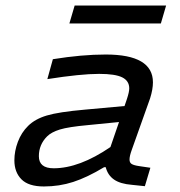

<svg xmlns="http://www.w3.org/2000/svg" viewBox="-20 -671 654 697"><path d="M231.9 -585.9 251 -650.9H583L564 -585.9ZM458 -126Q450.2 -104.5 450.2 -91.8Q450.2 -80.6 458 -75.7Q465.8 -70.8 485.8 -67.9L525.9 -62L505.9 4.9L459 0Q416.5 -3.4 393.8 -19.3Q371.1 -35.2 363.8 -64H357.9Q296.4 -26.9 245.8 -10.5Q195.3 5.9 139.2 5.9Q83.5 5.9 57.9 -20Q32.2 -45.9 32.2 -88.9Q32.2 -122.6 44.9 -156.2Q57.6 -189.9 82 -213.9Q106.9 -238.8 149.9 -251.7Q192.9 -264.6 287.1 -272.9L432.1 -286.1L440.9 -312Q449.2 -337.4 449.2 -350.1Q449.2 -377.4 423.8 -390.1Q398.4 -402.8 339.8 -402.8Q272.9 -402.8 151.9 -383.8L171.9 -456.1Q277.3 -473.1 363.8 -473.1Q535.2 -473.1 535.2 -372.1Q535.2 -346.7 524.9 -314ZM174.8 -60.1Q268.1 -60.1 380.9 -137.2L412.1 -228L298.8 -216.8Q228.5 -210.4 197.5 -200.9Q166.5 -191.4 150.9 -175.8Q121.1 -146 121.1 -104Q121.1 -60.1 174.8 -60.1Z"/></svg>

Font: IntelOne Mono
Style: Italic
Weight: 400
Italic angle: -16°
Designer: Fred Shallcrass
Foundry: Frere-Jones Type LLC
Version: Version 1.200;hotconv 1.1.0;makeotfexe 2.6.0;FJTRelease1.2